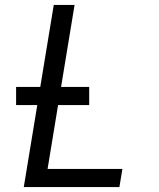

<svg xmlns="http://www.w3.org/2000/svg" viewBox="-20 -755 640 775"><path d="M76 0 197 -735H281L172 -73H474L462 0ZM340 -331H45V-404H340Z"/></svg>

Font: Iosevka Aile Oblique
Style: Regular
Weight: 400
Italic angle: -9°
Designer: Belleve Invis
Foundry: Belleve Invis
Version: Version 31.1.0; ttfautohint (v1.8.4)